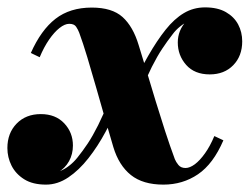

<svg xmlns="http://www.w3.org/2000/svg" viewBox="-46 -490 676 520"><path d="M396.5 10Q341 10 308.5 -16Q276 -42 261 -91.5Q251.5 -123.5 239.5 -165.2Q227.5 -207 215 -251Q202.5 -295 190.5 -334.8Q178.5 -374.5 168.5 -401.5Q165.5 -409.5 160.2 -417.5Q155 -425.5 141.5 -425.5Q129.5 -425.5 115.2 -414.2Q101 -403 87 -382.8Q73 -362.5 61.5 -335L37.5 -346.5Q65 -408.5 104.2 -439Q143.5 -469.5 202.5 -469.5Q257.5 -469.5 286 -443.8Q314.5 -418 329.5 -368Q340 -334.5 351.5 -296Q363 -257.5 375.5 -216.5Q388 -175.5 401 -135.5Q414 -95.5 427.5 -59Q430.5 -51.5 437.2 -43.2Q444 -35 456.5 -35Q468 -35 481.8 -45.2Q495.5 -55.5 509.2 -74.8Q523 -94 534.5 -121.5L559 -110Q531.5 -46 490.2 -18Q449 10 396.5 10ZM78.5 10Q42.5 10 19.5 -4.5Q-3.5 -19 -14.8 -41.5Q-26 -64 -26 -89Q-26 -129.5 -1 -155.2Q24 -181 64.5 -181Q104.5 -181 128 -156Q151.5 -131 151.5 -96Q151.5 -72.5 141 -53.5Q130.5 -34.5 111 -23Q91.5 -11.5 64.5 -11.5Q42 -11.5 21.5 -20.8Q1 -30 -12 -47.5Q-25 -65 -25 -89H1Q1 -60 23.5 -40.5Q46 -21 88 -21Q102 -21 115.5 -26.2Q129 -31.5 141.2 -41Q153.5 -50.5 163.5 -63Q178 -81 191.5 -101.2Q205 -121.5 219.8 -151Q234.5 -180.5 253 -225.5L278.5 -212.5Q261.5 -173 240.2 -133.5Q219 -94 193.5 -61.5Q168 -29 139 -9.5Q110 10 78.5 10ZM332 -234.5 305.5 -248Q332 -298 355.5 -339Q379 -380 402.5 -409.5Q426 -439 452 -454.5Q478 -470 509.5 -470Q543.5 -470 565.8 -457.2Q588 -444.5 599 -423.8Q610 -403 610 -378Q610 -338.5 585.8 -313.5Q561.5 -288.5 522 -288.5Q481 -288.5 458.2 -314.2Q435.5 -340 435.5 -375Q435.5 -407.5 458.5 -432.8Q481.5 -458 519.5 -458Q541.5 -458 562 -446.8Q582.5 -435.5 595.8 -417.5Q609 -399.5 609 -378H583Q583 -406 559.8 -423.5Q536.5 -441 496.5 -441Q482.5 -441 469 -435Q455.5 -429 443 -419.2Q430.5 -409.5 421 -396.5Q407 -378.5 393.5 -358.2Q380 -338 365.2 -308.8Q350.5 -279.5 332 -234.5Z"/></svg>

Font: Bodoni Moda 9pt ExtraBold
Style: Italic
Weight: 800
Italic angle: -13°
Designer: Owen Earl
Foundry: indestructible type
Version: Version 2.004